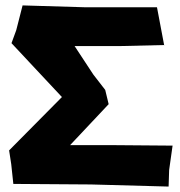

<svg xmlns="http://www.w3.org/2000/svg" viewBox="-20 -686 665 710"><path d="M560.5 -659.2H292L63.5 -666L40 -574.2L22.5 -526.4L209 -327.1L13.7 -129.9L21.5 -79.1L29.3 -5.9L316.4 -3.9L603.5 3.9L605.5 -57.6L618.2 -147.5L384.8 -149.4H239.3L381.8 -300.8L369.1 -353.5L325.2 -410.2L255.9 -515.6H422.9L586.9 -519.5Z"/></svg>

Font: MaokenAssortedSans-TC
Style: Regular
Weight: 500
Version: Version 0.83